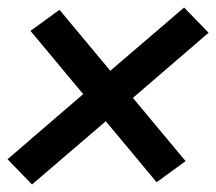

<svg xmlns="http://www.w3.org/2000/svg" viewBox="-37 -595 574 510"><path d="M48 -105 -17 -172 184 -345 44 -513 121 -569 256 -407 452 -575 517 -508 316 -335 456 -167 379 -111 244 -273Z"/></svg>

Font: Iosevka Curly Slab Semibold
Style: Italic
Weight: 600
Italic angle: -9°
Monospace: yes
Designer: Belleve Invis
Foundry: Belleve Invis
Version: Version 22.1.2; ttfautohint (v1.8.4)